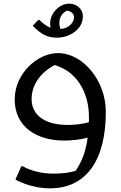

<svg xmlns="http://www.w3.org/2000/svg" viewBox="-20 -765 656 1045"><path d="M291 -560C354 -560 431 -601 431 -677C431 -714 400 -745 356 -745C305 -745 253 -696 253 -636C253 -628 254 -620 256 -614C234 -622 214 -637 195 -656H188L158 -625C205 -577 238 -560 291 -560ZM344 -707C366 -704 383 -692 383 -670C383 -645 358 -612 311 -607C306 -615 303 -625 303 -639C303 -666 314 -692 344 -707ZM296 -476C183 -476 60 -364 60 -224C60 -71 184 0 328 0C362 0 412 -3 457 -16C448 53 428 113 391 165C357 175 322 180 268 180C216 180 154 168 104 140H96L64 212C64 212 143 260 252 260C451 260 556 105 556 -156C556 -329 429 -476 296 -476ZM348 -85C225 -85 152 -138 152 -226C152 -294 191 -366 278 -411C415 -370 464 -239 464 -132V-100C423 -88 378 -85 348 -85Z"/></svg>

Font: Kufam Arabic Latin Roman Normal
Style: Regular
Weight: 400
Designer: Wael Morcos & Artur Schmal
Version: Version 1.200;PS 001.200;hotconv 1.0.88;makeotf.lib2.5.64775